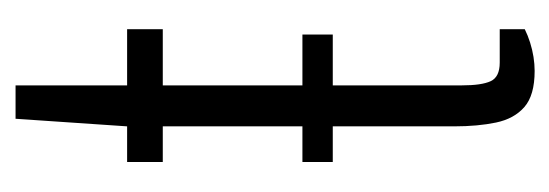

<svg xmlns="http://www.w3.org/2000/svg" viewBox="-256 -458 724 253"><g transform="rotate(-90 106.5 -331.0)"><path d="M20 -255V-295H188V-255ZM140 11Q108 11 92.5 -2.5Q77 -16 72 -40Q67 -64 67 -95V-479H20V-526H67L77 -673H121V-526H195V-479H121V-85Q121 -59 126.5 -47Q132 -35 151 -35H195V-2Q187 2 177.5 5Q168 8 158.5 9.5Q149 11 140 11Z"/></g></svg>

Font: Archivo Condensed ExtraLight
Style: Regular
Weight: 250
Width: 3
Designer: Hector Gatti
Foundry: Omnibus-Type
Version: Version 2.001